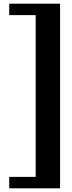

<svg xmlns="http://www.w3.org/2000/svg" viewBox="-20 -820 389 1040"><path d="M305.4 200H30V138.1H173.2V-738.1H30V-800H305.4Z"/></svg>

Font: Big Shoulders Text SC Thin
Style: Regular
Weight: 100
Designer: Patric King
Foundry: XO Type Co
Version: Version 2.002